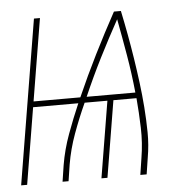

<svg xmlns="http://www.w3.org/2000/svg" viewBox="-49 -563 593 605"><g transform="rotate(-5 247.0 -260.0)"><path d="M-6 0 80 -520H99L56 -260H204Q233 -326 265.5 -391Q298 -456 333 -520H355Q363 -482 370 -444Q377 -406 383 -367.5Q389 -329 394 -290Q399 -251 402 -211.5Q405 -172 405.5 -132Q406 -92 399 -52L391 0H371L379 -52Q387 -100 385.5 -148Q384 -196 380 -242H307L267 0H248L288 -242H216Q195 -196 177.5 -148Q160 -100 152 -52L144 0H125L133 -52Q141 -100 158.5 -148Q176 -196 196 -242H53L13 0ZM378 -260Q372 -320 362 -378.5Q352 -437 341 -495Q309 -437 279.5 -378.5Q250 -320 224 -260Z"/></g></svg>

Font: Iosevka Term Curly Th Obl
Style: Regular
Weight: 100
Italic angle: -9°
Designer: Belleve Invis
Foundry: Belleve Invis
Version: Version 32.3.0